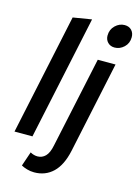

<svg xmlns="http://www.w3.org/2000/svg" viewBox="-138 -825 791 1096"><g transform="rotate(15 257.5 -277.0)"><path d="M8 0 160 -715 270 -733 114 0ZM379 -667Q379 -703 403.5 -726.5Q428 -750 459 -750Q485 -750 500 -734Q515 -718 515 -693Q515 -657 490.5 -634Q466 -611 435 -611Q410 -611 394.5 -627Q379 -643 379 -667ZM99 176 128 91Q149 103 171 103Q198 103 217.5 83.5Q237 64 246 19L361 -519H466L351 22Q332 110 287 153Q242 196 176 196Q154 196 133.5 190Q113 184 99 176Z"/></g></svg>

Font: Radio Canada Condensed Medium
Style: Italic
Weight: 500
Width: 3
Italic angle: -12°
Designer: Charles Daoud, Etienne Aubert Bonn, Alexandre Saumier Demers, Jacques Le Bailly
Foundry: Radio-Canada
Version: Version 2.104; ttfautohint (v1.8.4.7-5d5b);gftools[0.9.28.de